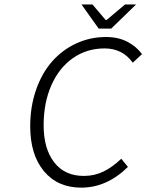

<svg xmlns="http://www.w3.org/2000/svg" viewBox="-20 -840 665 872"><path d="M428.2 -710 350.1 -819.8H399.9L460 -749H463.9L547.9 -819.8H598.1L484.9 -710ZM349.1 12.2Q241.7 12.2 179.4 -62.7Q117.2 -137.7 117.2 -266.1Q117.2 -356 143.8 -432.1Q170.4 -508.3 216.6 -560.8Q262.7 -613.3 325.9 -642.6Q389.2 -671.9 461.9 -671.9Q517.1 -671.9 558.3 -650.4Q599.6 -628.9 625 -594.2L583 -555.2Q536.6 -620.1 455.1 -620.1Q374 -620.1 311 -575.9Q248 -531.7 213.1 -452.4Q178.2 -373 178.2 -271Q178.2 -164.6 226.1 -102.8Q273.9 -41 360.8 -41Q408.2 -41 448.7 -60.3Q489.3 -79.6 530.8 -119.1L561 -82Q465.3 12.2 349.1 12.2Z"/></svg>

Font: Office Code Pro Light Italic
Style: Regular
Weight: 300
Italic angle: -9°
Designer: Nathan Rutzky & Paul D. Hunt
Foundry: Adobe Systems Incorporated
Version: Version 1.004;PS 001.004;hotconv 1.0.70;makeotf.lib2.5.58329